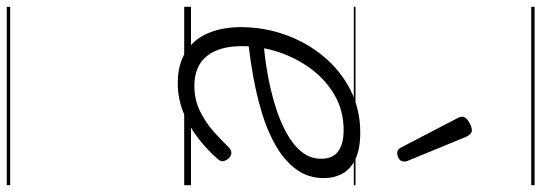

<svg xmlns="http://www.w3.org/2000/svg" viewBox="-535 -538 1596 566"><g transform="rotate(90 263.0 -255.0)"><path d="M225 19Q170 19 133 -4.5Q96 -28 78 -70Q60 -112 60 -167Q60 -235 82.5 -298Q105 -361 146.5 -411Q188 -461 245 -490Q302 -519 371 -519Q419 -519 448.5 -505Q478 -491 491.5 -467Q505 -443 505 -412Q505 -365 479 -330Q453 -295 409.5 -270Q366 -245 312.5 -229Q259 -213 202.5 -203Q146 -193 96 -188L103 -234Q148 -237 196 -245.5Q244 -254 289 -267.5Q334 -281 370 -300.5Q406 -320 427 -345.5Q448 -371 448 -404Q448 -438 426 -454Q404 -470 364 -470Q307 -470 261.5 -444Q216 -418 183.5 -374.5Q151 -331 133.5 -278Q116 -225 116 -170Q116 -125 129.5 -93.5Q143 -62 169 -46Q195 -30 234 -30Q274 -30 307.5 -46.5Q341 -63 367.5 -86.5Q394 -110 414 -131Q423 -140 431.5 -139Q440 -138 447 -131Q453 -124 455 -116Q457 -108 449 -99Q423 -69 388.5 -42Q354 -15 312.5 2Q271 19 225 19ZM431 -628Q427 -628 423 -630Q419 -632 415 -639L327 -808Q325 -812 324.5 -815Q324 -818 324 -822Q326 -829 332.5 -834.5Q339 -840 348 -844Q357 -848 364 -848Q375 -848 383 -832L454 -659Q456 -655 456 -652Q456 -649 456 -646Q455 -637 447 -632.5Q439 -628 431 -628ZM0 513H526V523H0ZM0 -20H526V0H0ZM0 -505H526V-500H0ZM0 -1033H526V-1023H0Z"/></g></svg>

Font: Playwrite IN Guides
Style: Regular
Weight: 400
Designer: Veronika Burian, José Scaglione
Foundry: TypeTogether
Version: Version 1.003